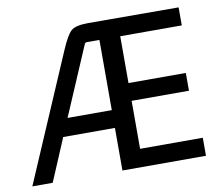

<svg xmlns="http://www.w3.org/2000/svg" viewBox="-72 -722 925 808"><g transform="rotate(-10 390.0 -318.0)"><path d="M90 0H3L235 -540Q261 -601 280 -618.5Q299 -636 354 -636L740 -635V-558H477V-358H722V-282H477V-77H745V0H388V-182H167ZM323 -548 199 -258H388V-558H334Q326 -558 323 -548Z"/></g></svg>

Font: Gemunu Libre Medium
Style: Regular
Weight: 500
Designer: Puspanada Ekanayake, Sola Matas, Pathum Egodawatta, Kosala Senevirathne
Foundry: mooniak
Version: Version 1.100